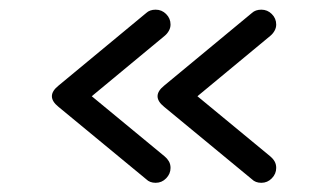

<svg xmlns="http://www.w3.org/2000/svg" viewBox="-20 -498 696 407"><path d="M534 -110.5Q521.5 -110.5 514 -118L328 -271.5Q300 -294 328 -316.5L514 -470.5Q521.5 -477.5 534 -477.5Q547 -477.5 556.2 -468.2Q565.5 -459 565.5 -446Q565.5 -439 562 -432.8Q558.5 -426.5 553 -422L398.5 -294L553 -166.5Q558.5 -162 562 -156Q565.5 -150 565.5 -142Q565.5 -129.5 556.2 -120Q547 -110.5 534 -110.5ZM310 -110.5Q297.5 -110.5 290 -118L104 -271.5Q76 -294 104 -316.5L290 -470.5Q297.5 -477.5 310 -477.5Q323 -477.5 332.2 -468.2Q341.5 -459 341.5 -446Q341.5 -439 338 -432.8Q334.5 -426.5 329 -422L174.5 -294L329 -166.5Q334.5 -162 338 -156Q341.5 -150 341.5 -142Q341.5 -129.5 332.2 -120Q323 -110.5 310 -110.5Z"/></svg>

Font: Jura Light SemiBold
Style: Regular
Weight: 600
Version: Version 5.106